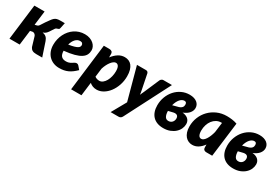

<svg xmlns="http://www.w3.org/2000/svg" viewBox="37 -1392 3467 2424"><g transform="rotate(30 1770.5 -180.5)"><path d="M299.5 -404Q323 -436 338.2 -458Q353.5 -480 368.8 -493.5Q384 -507 403.2 -512.8Q422.5 -518.5 454.5 -518.5H518.5L502.5 -441Q499.5 -425 493.2 -420.2Q487 -415.5 478.8 -413.5Q470.5 -411.5 460.8 -407.8Q451 -404 441.5 -390L402 -329.5Q394.5 -318.5 387 -310.2Q379.5 -302 371.8 -295.5Q364 -289 354.8 -284.8Q345.5 -280.5 334.5 -277.5Q368.5 -271 388.8 -253.5Q409 -236 421 -201.5L488.5 0H400Q380.5 0 366.2 -3.2Q352 -6.5 341.5 -12.8Q331 -19 323.8 -28.2Q316.5 -37.5 310.5 -49.5L271 -182Q267 -199.5 253.2 -210.8Q239.5 -222 223.5 -222L186.5 -214.5L160 0H11L74.5 -518.5H224L198 -310.5L214.5 -314.5Q224 -316.5 230.2 -318.5Q236.5 -320.5 241.2 -323.2Q246 -326 250 -330.2Q254 -334.5 259 -341.5Z M801 -421Q762.5 -421 733.5 -390.2Q704.5 -359.5 690.5 -306Q738.5 -313.5 768.5 -322Q798.5 -330.5 815 -340.2Q831.5 -350 837.2 -361Q843 -372 843 -385Q843 -398 833 -409.5Q823 -421 801 -421ZM972 -96Q944.5 -69 918.2 -49.2Q892 -29.5 864.2 -16.8Q836.5 -4 805.2 2Q774 8 737 8Q691 8 652.5 -7.8Q614 -23.5 586.2 -52.2Q558.5 -81 543.2 -121.5Q528 -162 528 -211.5Q528 -253 537.2 -292.5Q546.5 -332 563.8 -366.8Q581 -401.5 606 -430.8Q631 -460 662.2 -481Q693.5 -502 730.8 -513.8Q768 -525.5 810 -525.5Q851.5 -525.5 883.8 -513.5Q916 -501.5 938 -482.2Q960 -463 971.5 -439Q983 -415 983 -391Q983 -355.5 969 -326.2Q955 -297 920.2 -274Q885.5 -251 826.8 -235Q768 -219 679 -210Q680 -157 702.2 -132.5Q724.5 -108 768 -108Q788.5 -108 803.5 -111.5Q818.5 -115 829.8 -120.5Q841 -126 850 -132Q859 -138 867.2 -143.5Q875.5 -149 884.5 -152.5Q893.5 -156 905 -156Q912.5 -156 919.5 -152.2Q926.5 -148.5 932 -142.5Z M1191.5 -127.5Q1206 -116 1223.8 -111Q1241.5 -106 1257.5 -106Q1284.5 -106 1307.2 -124Q1330 -142 1346.5 -171.2Q1363 -200.5 1372.2 -238Q1381.5 -275.5 1381.5 -314.5Q1381.5 -364 1367 -386.5Q1352.5 -409 1328.5 -409Q1312.5 -409 1295.2 -396.8Q1278 -384.5 1261.8 -363.5Q1245.5 -342.5 1231.2 -314Q1217 -285.5 1207 -253ZM1218.5 -423.5Q1254.5 -471.5 1297.8 -499Q1341 -526.5 1390.5 -526.5Q1422.5 -526.5 1449 -515.2Q1475.5 -504 1494.8 -480Q1514 -456 1524.8 -418.8Q1535.5 -381.5 1535.5 -330Q1535.5 -262 1514.8 -200.8Q1494 -139.5 1459 -93Q1424 -46.5 1378.2 -19.2Q1332.5 8 1282.5 8Q1250.5 8 1224.8 -2.5Q1199 -13 1179.5 -30.5L1155.5 164.5H1004.5L1087.5 -518.5H1167.5Q1191.5 -518.5 1205 -507.2Q1218.5 -496 1218.5 -470.5Z M2080.5 -518.5 1744.5 135Q1728.5 164.5 1696.5 164.5H1580.5L1699 -46.5L1570.5 -518.5H1701.5Q1718 -518.5 1726.2 -510.5Q1734.5 -502.5 1737.5 -491.5L1782.5 -268Q1785.5 -253.5 1788 -239Q1790.5 -224.5 1792 -210Q1798.5 -225 1805 -239.8Q1811.5 -254.5 1818.5 -269L1914.5 -491.5Q1920.5 -503 1932 -510.8Q1943.5 -518.5 1955.5 -518.5Z M2199.5 -210.5Q2200.5 -157.5 2217.8 -129Q2235 -100.5 2272 -103Q2288 -104 2300.8 -110.5Q2313.5 -117 2322.2 -127.5Q2331 -138 2335.8 -151.5Q2340.5 -165 2340.5 -179.5Q2340.5 -192 2336.8 -202.8Q2333 -213.5 2324.8 -220.2Q2316.5 -227 2303.5 -229.2Q2290.5 -231.5 2272 -228ZM2274 -316Q2298 -321 2313.2 -329Q2328.5 -337 2336.8 -346.5Q2345 -356 2348 -366.2Q2351 -376.5 2351 -387Q2351 -405.5 2343.5 -415.8Q2336 -426 2318 -426Q2301.5 -426 2285.2 -417.5Q2269 -409 2254.8 -392.8Q2240.5 -376.5 2228.8 -352.8Q2217 -329 2209.5 -299ZM2370.5 -284.5Q2394.5 -282.5 2415.2 -275Q2436 -267.5 2451 -254.8Q2466 -242 2474.8 -223.5Q2483.5 -205 2483.5 -181Q2483.5 -147 2468.5 -113.2Q2453.5 -79.5 2424.2 -52.5Q2395 -25.5 2352.5 -8.8Q2310 8 2254.5 8Q2204 8 2165.5 -6.8Q2127 -21.5 2100.8 -49.2Q2074.5 -77 2061 -116.8Q2047.5 -156.5 2047.5 -206Q2047.5 -272 2069.8 -330Q2092 -388 2131 -431.5Q2170 -475 2223 -500.2Q2276 -525.5 2337.5 -525.5Q2373 -525.5 2400.2 -517Q2427.5 -508.5 2446 -493.8Q2464.5 -479 2474.2 -459Q2484 -439 2484 -415.5Q2484.5 -376.5 2456 -341.5Q2427.5 -306.5 2370.5 -284.5Z M2857.5 -420Q2819.5 -420 2788.2 -403Q2757 -386 2734.5 -356.8Q2712 -327.5 2699.8 -288.8Q2687.5 -250 2687.5 -206Q2687.5 -181 2691.5 -163.5Q2695.5 -146 2702.2 -135.2Q2709 -124.5 2718.2 -119.5Q2727.5 -114.5 2738.5 -114.5Q2755.5 -114.5 2771.5 -127.2Q2787.5 -140 2801.8 -162Q2816 -184 2828 -213.5Q2840 -243 2848.5 -276.5L2867 -420ZM2833.5 -86.5Q2802 -42.5 2762.8 -17.2Q2723.5 8 2676.5 8Q2648.5 8 2622.5 -3.2Q2596.5 -14.5 2576.5 -37.2Q2556.5 -60 2544.5 -95.2Q2532.5 -130.5 2532.5 -178.5Q2532.5 -249 2558.2 -312.2Q2584 -375.5 2630.2 -423Q2676.5 -470.5 2740 -498.5Q2803.5 -526.5 2879.5 -526.5Q2916.5 -526.5 2954.5 -521.5Q2992.5 -516.5 3029.5 -503.5L2966.5 0H2883.5Q2869 0 2859.2 -3.8Q2849.5 -7.5 2843.8 -14Q2838 -20.5 2835.8 -29.5Q2833.5 -38.5 2833.5 -49Z M3218.5 -210.5Q3219.5 -157.5 3236.8 -129Q3254 -100.5 3291 -103Q3307 -104 3319.8 -110.5Q3332.5 -117 3341.2 -127.5Q3350 -138 3354.8 -151.5Q3359.5 -165 3359.5 -179.5Q3359.5 -192 3355.8 -202.8Q3352 -213.5 3343.8 -220.2Q3335.5 -227 3322.5 -229.2Q3309.5 -231.5 3291 -228ZM3293 -316Q3317 -321 3332.2 -329Q3347.5 -337 3355.8 -346.5Q3364 -356 3367 -366.2Q3370 -376.5 3370 -387Q3370 -405.5 3362.5 -415.8Q3355 -426 3337 -426Q3320.5 -426 3304.2 -417.5Q3288 -409 3273.8 -392.8Q3259.5 -376.5 3247.8 -352.8Q3236 -329 3228.5 -299ZM3389.5 -284.5Q3413.5 -282.5 3434.2 -275Q3455 -267.5 3470 -254.8Q3485 -242 3493.8 -223.5Q3502.5 -205 3502.5 -181Q3502.5 -147 3487.5 -113.2Q3472.5 -79.5 3443.2 -52.5Q3414 -25.5 3371.5 -8.8Q3329 8 3273.5 8Q3223 8 3184.5 -6.8Q3146 -21.5 3119.8 -49.2Q3093.5 -77 3080 -116.8Q3066.5 -156.5 3066.5 -206Q3066.5 -272 3088.8 -330Q3111 -388 3150 -431.5Q3189 -475 3242 -500.2Q3295 -525.5 3356.5 -525.5Q3392 -525.5 3419.2 -517Q3446.5 -508.5 3465 -493.8Q3483.5 -479 3493.2 -459Q3503 -439 3503 -415.5Q3503.5 -376.5 3475 -341.5Q3446.5 -306.5 3389.5 -284.5Z"/></g></svg>

Font: Lato ExtraBold
Style: Italic
Weight: 800
Italic angle: -7°
Designer: Lukasz Dziedzic with Adam Twardoch and Botio Nikoltchev
Foundry: tyPoland Lukasz Dziedzic
Version: Version 2.015; 2015-08-06; http://www.latofonts.com/